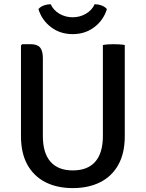

<svg xmlns="http://www.w3.org/2000/svg" viewBox="-20 -902 709 934"><path d="M587 -240Q587 -157 555.8 -100.8Q524.5 -44.5 467.8 -15.8Q411 13 334 13Q257.5 13 201 -15.8Q144.5 -44.5 113.2 -100.8Q82 -157 82 -240V-681L88 -687H129Q161.5 -687 175 -670.8Q188.5 -654.5 188.5 -619.5V-240Q188.5 -158 225.5 -115.5Q262.5 -73 334 -73Q406.5 -73 443.5 -115.5Q480.5 -158 480.5 -240V-683Q492.5 -685.5 506.5 -686.2Q520.5 -687 532.5 -687Q544.5 -687 559.8 -686.2Q575 -685.5 587 -683ZM500 -858Q484 -804.5 439.2 -770.2Q394.5 -736 333.5 -736Q272.5 -736 227.8 -770.2Q183 -804.5 167 -858Q177.5 -870 194 -875.8Q210.5 -881.5 226.5 -881.5Q240 -852 269.2 -835Q298.5 -818 333.5 -818Q368.5 -818 397.8 -835Q427 -852 440.5 -881.5Q457 -881.5 473.2 -875.8Q489.5 -870 500 -858Z"/></svg>

Font: Signika
Style: Regular
Weight: 400
Designer: Anna Giedry
Foundry: Anna Giedry
Version: Version 2.001